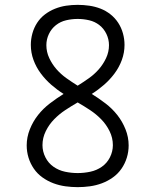

<svg xmlns="http://www.w3.org/2000/svg" viewBox="-20 -763 640 791"><path d="M300 8Q275 8 249.5 4.5Q224 1 200 -8Q176 -17 155 -32Q134 -47 119.5 -68Q105 -89 97.5 -113.5Q90 -138 90 -164Q90 -198 103 -230.5Q116 -263 137 -289.5Q158 -316 185.5 -337Q213 -358 242 -376Q215 -393 191 -414Q167 -435 148 -460.5Q129 -486 118 -516Q107 -546 107 -578Q107 -602 113.5 -625.5Q120 -649 133 -669Q146 -689 165 -703.5Q184 -718 206.5 -727Q229 -736 252.5 -739.5Q276 -743 300 -743Q324 -743 348 -739.5Q372 -736 394 -727.5Q416 -719 435 -704Q454 -689 467 -669Q480 -649 486.5 -625.5Q493 -602 493 -578Q493 -546 482 -516Q471 -486 452 -460.5Q433 -435 409 -414Q385 -393 358 -376Q387 -358 414.5 -337Q442 -316 463 -289.5Q484 -263 497 -230.5Q510 -198 510 -164Q510 -138 502.5 -113.5Q495 -89 480.5 -68Q466 -47 445 -32Q424 -17 400 -8Q376 1 350.5 4.5Q325 8 300 8ZM300 -410Q324 -425 346.5 -441Q369 -457 387 -477.5Q405 -498 417 -523.5Q429 -549 429 -577Q429 -601 418.5 -623Q408 -645 389.5 -659.5Q371 -674 347.5 -679.5Q324 -685 300 -685Q276 -685 252.5 -679.5Q229 -674 210.5 -659.5Q192 -645 181.5 -623Q171 -601 171 -577Q171 -549 183 -523.5Q195 -498 213 -477.5Q231 -457 253.5 -441Q276 -425 300 -410ZM300 -50Q326 -50 352 -55.5Q378 -61 399.5 -76Q421 -91 433 -115Q445 -139 445 -165Q445 -195 431.5 -222.5Q418 -250 397 -271.5Q376 -293 351 -309.5Q326 -326 300 -341Q274 -326 249 -309.5Q224 -293 203 -271.5Q182 -250 168.5 -222.5Q155 -195 155 -165Q155 -139 167 -115Q179 -91 200.5 -76Q222 -61 248 -55.5Q274 -50 300 -50Z"/></svg>

Font: Iosevka Slab Light Extended
Style: Regular
Weight: 300
Width: 7
Monospace: yes
Designer: Belleve Invis
Foundry: Belleve Invis
Version: Version 11.1.0; ttfautohint (v1.8.3)